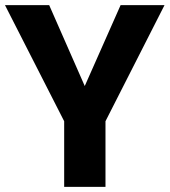

<svg xmlns="http://www.w3.org/2000/svg" viewBox="-20 -731 664 751"><path d="M172.4 -710.9 311.5 -394.5 451.7 -710.9H623.5L392.6 -256.8V0H231V-256.8L-0.5 -710.9Z"/></svg>

Font: Vazirmatn UI FD ExtraBold
Style: Regular
Weight: 800
Designer: Saber Rastikerdar
Foundry: Saber Rastikerdar
Version: Version 33.003